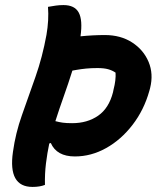

<svg xmlns="http://www.w3.org/2000/svg" viewBox="-20 -728 640 756"><path d="M169 -701Q186 -704 200 -706Q214 -708 230 -708Q274 -708 290 -678.5Q306 -649 297 -585Q346 -590 393 -590Q455 -590 500 -561Q545 -532 565 -484.5Q585 -437 571 -381L568 -370Q547 -295 502 -236.5Q457 -178 398 -145Q339 -112 275 -112Q203 -112 180 -165L174 -163Q166 -125 161 -84.5Q156 -44 157 0Q137 8 108 8Q11 8 31 -130Q41 -203 66.5 -275Q92 -347 119.5 -425Q147 -503 163 -591Q173 -649 169 -701ZM282 -453Q272 -451 265 -450Q249 -399 231.5 -350Q214 -301 198 -251Q213 -247 227 -245Q241 -243 264 -243Q324 -243 366.5 -272.5Q409 -302 425 -365L427 -375Q432 -394 434 -411Q436 -428 435 -442Q422 -451 405.5 -455.5Q389 -460 364 -460Q339 -460 319 -458Q299 -456 282 -453Z"/></svg>

Font: Recursive Mn Csl St
Style: Bold Italic
Weight: 700
Italic angle: -15°
Monospace: yes
Version: Version 1.079;hotconv 1.0.112;makeotfexe 2.5.65598; ttfautoh